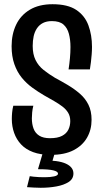

<svg xmlns="http://www.w3.org/2000/svg" viewBox="-20 -724 487 910"><path d="M221 10Q172 10 137 -3Q102 -16 80 -39.5Q58 -63 47 -94Q36 -125 36 -160Q36 -175 37.5 -191Q39 -207 43 -223H138Q134 -207 132.5 -191.5Q131 -176 131 -163Q131 -136 139 -114.5Q147 -93 166 -81Q185 -69 217 -69Q253 -69 274 -80Q295 -91 304 -109.5Q313 -128 313 -150Q313 -173 303 -189.5Q293 -206 276 -219Q259 -232 236.5 -245Q214 -258 189 -272Q160 -289 132.5 -309Q105 -329 83 -356Q61 -383 48 -420Q35 -457 35 -505Q35 -562 56.5 -607Q78 -652 121.5 -678Q165 -704 229 -704Q301 -704 341.5 -677Q382 -650 399 -604Q416 -558 416 -502Q416 -484 414.5 -466Q413 -448 411 -430Q409 -412 406 -395H305Q309 -421 311.5 -448Q314 -475 314 -501Q314 -536 306.5 -564Q299 -592 280.5 -608Q262 -624 226 -624Q201 -624 183.5 -615Q166 -606 155 -589.5Q144 -573 139.5 -552Q135 -531 135 -506Q135 -467 148.5 -439.5Q162 -412 186.5 -392.5Q211 -373 241 -355Q273 -338 303 -320Q333 -302 358.5 -280Q384 -258 399 -228Q414 -198 414 -156Q414 -109 392.5 -71.5Q371 -34 328.5 -12Q286 10 221 10ZM173 166Q157 166 140.5 165Q124 164 108 163L121 111Q128 112 139.5 113.5Q151 115 165.5 115.5Q180 116 193 116Q218 116 236.5 112Q255 108 255 99Q255 89 233 83.5Q211 78 160 78L177 36Q256 35 292 51.5Q328 68 328 98Q328 124 305.5 138.5Q283 153 248 159.5Q213 166 173 166ZM240 0 217 78H160L183 0Z"/></svg>

Font: Truculenta SemiBold
Style: Regular
Weight: 600
Version: Version 1.002